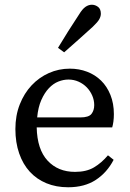

<svg xmlns="http://www.w3.org/2000/svg" viewBox="-20 -778 550 811"><path d="M275 -488Q314 -488 348 -475Q382 -462 407 -437.5Q432 -413 446.5 -377Q461 -341 461 -296Q461 -279 459 -264.5Q457 -250 454 -240H135Q137 -147 181 -99.5Q225 -52 297 -52Q345 -52 377 -71Q409 -90 436 -122L460 -103Q432 -49 384.5 -18Q337 13 268 13Q217 13 176 -4Q135 -21 106 -52.5Q77 -84 61 -130Q45 -176 45 -233Q45 -290 63.5 -337Q82 -384 113.5 -417.5Q145 -451 186.5 -469.5Q228 -488 275 -488ZM269 -442Q248 -442 226.5 -433.5Q205 -425 186.5 -405.5Q168 -386 154.5 -355.5Q141 -325 137 -282H319Q355 -282 366.5 -297Q378 -312 378 -334Q378 -355 369.5 -374.5Q361 -394 346.5 -409Q332 -424 312 -433Q292 -442 269 -442ZM225 -576Q267 -646 314 -717Q328 -740 341 -749Q354 -758 368 -758Q382 -758 394 -749Q406 -740 406 -720Q406 -709 399.5 -697Q393 -685 372 -665Q341 -637 311.5 -610.5Q282 -584 251 -557Z"/></svg>

Font: Source Serif Pro
Style: Regular
Weight: 400
Designer: Frank Grießhammer
Foundry: Adobe Systems Incorporated
Version: Version 2.000;PS 1.000;hotconv 16.6.51;makeotf.lib2.5.65220